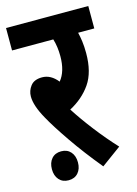

<svg xmlns="http://www.w3.org/2000/svg" viewBox="-103 -679 548 769"><g transform="rotate(-15 170.5 -295.0)"><path d="M315 -46 233 14Q172 -60 126 -127Q80 -194 57 -236Q25 -293 25 -331Q25 -355 40 -374.5Q55 -394 88 -394Q124 -394 152 -359Q181 -394 181 -457Q181 -497 171 -529H0V-622H341V-529H274Q278 -513 281 -491.5Q284 -470 284 -442Q284 -363 251.5 -316Q219 -269 164 -240Q192 -196 232.5 -143.5Q273 -91 315 -46ZM31 -28Q31 -55 45.5 -71.5Q60 -88 85 -88Q110 -88 124.5 -71.5Q139 -55 139 -28Q139 -1 124.5 15.5Q110 32 85 32Q60 32 45.5 15.5Q31 -1 31 -28Z"/></g></svg>

Font: Noto Sans ExtraCondensed SemiBold
Style: Regular
Weight: 600
Width: 2
Designer: Monotype Design Team
Foundry: Monotype Imaging Inc.
Version: Version 2.013; ttfautohint (v1.8.4.7-5d5b)